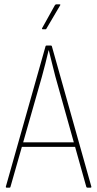

<svg xmlns="http://www.w3.org/2000/svg" viewBox="-20 -865 448 885"><path d="M11 0Q6 0 7 -5L190 -652Q191 -655 194 -655H215Q218 -655 219 -652L401 -5Q402 0 397 0H383Q380 0 378 -3L235 -513Q227 -543 220 -572.5Q213 -602 205 -633H204Q197 -602 189 -571.5Q181 -541 173 -511L28 -3Q27 0 24 0ZM74 -188 81 -209H326L333 -188ZM176 -730Q175 -730 174 -731.5Q173 -733 174 -735L233 -841Q236 -845 239 -845H255Q257 -845 258 -843.5Q259 -842 257 -840L194 -733Q193 -730 190 -730Z"/></svg>

Font: Sofia Sans Condensed Thin
Style: Regular
Weight: 250
Version: Version 4.100